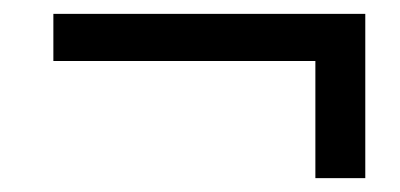

<svg xmlns="http://www.w3.org/2000/svg" viewBox="-20 -416 577 277"><path d="M57 -328H435V-159H507V-396H57Z"/></svg>

Font: Source Serif Pro Semibold
Style: Italic
Weight: 600
Italic angle: -12°
Designer: Frank Grießhammer
Foundry: Adobe Systems Incorporated
Version: Version 3.001;hotconv 1.0.111;makeotfexe 2.5.65597